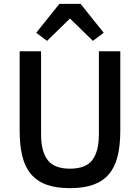

<svg xmlns="http://www.w3.org/2000/svg" viewBox="-20 -964 726 996"><path d="M193 -698V-268Q193 -179 227 -134Q261 -89 343 -89Q425 -89 459 -134Q493 -179 493 -268V-698H604V-286Q604 -209 590 -153Q576 -97 545 -60.5Q514 -24 464.5 -6Q415 12 343 12Q271 12 221.5 -6Q172 -24 141 -60.5Q110 -97 96 -153Q82 -209 82 -286V-698ZM398 -944 518 -794 462 -752 343 -868 224 -752 168 -794 288 -944Z"/></svg>

Font: IBM Plex Sans Devanagari Medium
Style: Regular
Weight: 500
Designer: Mike Abbink, Paul van der Laan, Pieter van Rosmalen, Erin McLaughlin
Foundry: Bold Monday
Version: Version 1.1